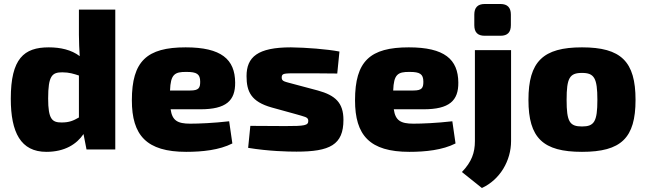

<svg xmlns="http://www.w3.org/2000/svg" viewBox="-20 -748 3233 961"><path d="M375 -700V-574C375 -538 377 -501 379 -467C337 -499 282 -511 224 -511C100 -511 34 -455 34 -254C34 -85 84 12 212 12C305 12 364 -27 398 -77L413 0H557V-700ZM288 -135C241 -135 221 -151 221 -255C221 -370 241 -386 292 -386C327 -386 350 -378 375 -370V-160C347 -144 327 -135 288 -135Z M932 -129C868 -129 842 -145 834 -201H983C1112 -201 1158 -244 1157 -335C1156 -451 1088 -511 909 -511C715 -511 640 -442 640 -246C640 -71 713 12 912 12C993 12 1078 3 1143 -30L1127 -141C1049 -132 975 -129 932 -129ZM914 -388C964 -388 982 -378 982 -339C982 -308 975 -295 932 -295H831C834 -375 853 -389 914 -388Z M1436 -511C1270 -511 1214 -463 1214 -367C1214 -289 1237 -239 1340 -210L1456 -178C1506 -163 1523 -163 1523 -143C1523 -120 1505 -117 1408 -117C1339 -117 1263 -118 1233 -118L1222 -8C1325 9 1421 11 1464 11C1631 11 1699 -23 1699 -148C1699 -234 1658 -271 1571 -295L1451 -327C1404 -340 1390 -340 1390 -360C1390 -382 1402 -381 1474 -381C1535 -381 1602 -381 1668 -380L1679 -490C1617 -502 1512 -510 1436 -511Z M2049 -129C1985 -129 1959 -145 1951 -201H2100C2229 -201 2275 -244 2274 -335C2273 -451 2205 -511 2026 -511C1832 -511 1757 -442 1757 -246C1757 -71 1830 12 2029 12C2110 12 2195 3 2260 -30L2244 -141C2166 -132 2092 -129 2049 -129ZM2031 -388C2081 -388 2099 -378 2099 -339C2099 -308 2092 -295 2049 -295H1948C1951 -375 1970 -389 2031 -388Z M2485 -728H2406C2371 -728 2354 -710 2354 -675V-622C2354 -586 2371 -569 2406 -569H2485C2520 -569 2537 -586 2537 -622V-675C2537 -710 2520 -728 2485 -728ZM2538 -497H2357V-42C2357 16 2341 62 2292 113L2392 193C2483 151 2538 56 2538 -42Z M2893 -511C2698 -511 2625 -440 2625 -248C2625 -57 2698 12 2893 12C3089 12 3161 -57 3161 -248C3161 -440 3089 -511 2893 -511ZM2893 -383C2954 -383 2970 -358 2970 -248C2970 -139 2954 -115 2893 -115C2831 -115 2816 -139 2816 -248C2816 -358 2831 -383 2893 -383Z"/></svg>

Font: Exo 2 Extra Bold
Style: Regular
Weight: 800
Designer: Natanael Gama
Version: Version 1.001;PS 001.001;hotconv 1.0.88;makeotf.lib2.5.64775